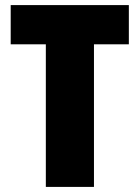

<svg xmlns="http://www.w3.org/2000/svg" viewBox="-20 -734 548 754"><path d="M160 0V-560H22V-714H486V-560H349V0Z"/></svg>

Font: Noto Sans Display Black Narrow
Style: Regular
Weight: 900
Width: 4
Designer: Monotype Design team
Foundry: Monotype Imaging Inc.
Version: Version 1.000